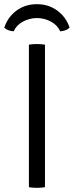

<svg xmlns="http://www.w3.org/2000/svg" viewBox="-36 -897 353 920"><path d="M102.5 -683Q110 -684.5 120 -685.2Q130 -686 140 -686Q151 -686 161 -685.2Q171 -684.5 179.5 -683V0Q171 1.5 161 2.2Q151 3 140 3Q130 3 120 2.2Q110 1.5 102.5 0ZM297.5 -764.5Q289 -756 276.8 -751.8Q264.5 -747.5 252.5 -747Q239 -777 207.5 -793.8Q176 -810.5 141 -810.5Q106 -810.5 74.5 -793.8Q43 -777 29.5 -747Q17.5 -747.5 5.2 -751.8Q-7 -756 -15.5 -764.5Q1.5 -815.5 43 -846.2Q84.5 -877 141 -877Q196.5 -877 238.5 -846.2Q280.5 -815.5 297.5 -764.5Z"/></svg>

Font: Signika
Style: Regular
Weight: 300
Designer: Anna Giedry
Foundry: Anna Giedry
Version: Version 2.000